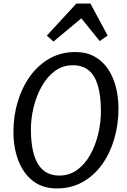

<svg xmlns="http://www.w3.org/2000/svg" viewBox="-20 -1046 712 1074"><path d="M298 8Q217.1 8 163.1 -34.8Q109.1 -77.6 82.1 -149.3Q55.1 -221.1 55.1 -307.9Q55.1 -397.1 79.2 -477.4Q103.4 -557.8 148.8 -620.5Q194.2 -683.2 258.1 -719.1Q322 -755 401.2 -755Q462.8 -755 508.2 -729.9Q553.6 -704.9 583.5 -660.9Q613.3 -616.9 628 -560Q642.7 -503.2 642.7 -439.5Q642.7 -349.6 619.1 -268.9Q595.4 -188.2 550.6 -125.7Q505.7 -63.3 442 -27.6Q378.2 8 298 8ZM311.8 -63.9Q367.9 -63.9 411.6 -95.7Q455.3 -127.6 484.9 -180.7Q514.6 -233.8 529.8 -298.6Q545.1 -363.3 544.5 -429.1Q543.9 -512.5 527.1 -568.6Q510.4 -624.7 475.7 -652.9Q441 -681.1 386.8 -681.1Q331.4 -681.1 287.6 -649.1Q243.9 -617 213.8 -563.8Q183.7 -510.6 168.1 -446.1Q152.5 -381.7 152.8 -316.7Q154.3 -188.3 194 -126.1Q233.7 -63.9 311.8 -63.9ZM434.9 -943.4 279 -813.5 242.1 -846.8 407.1 -1026.1H485.9L582.2 -846.8L537.7 -816.4Z"/></svg>

Font: Merriweather Sans Variable Regular
Style: Italic
Weight: 300
Italic angle: -8°
Designer: Eben Sorkin
Foundry: Eben Sorkin
Version: Version 2.001